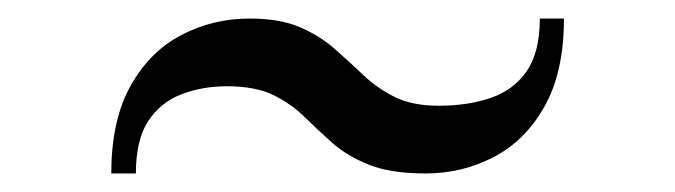

<svg xmlns="http://www.w3.org/2000/svg" viewBox="-20 -530 728 207"><path d="M439 -343Q401 -343 377.5 -352.5Q354 -362 338.2 -376Q322.5 -390 308.2 -404Q294 -418 274.8 -427.5Q255.5 -437 224.5 -437Q198.5 -437 176 -428.5Q153.5 -420 140 -399.8Q126.5 -379.5 126.5 -343H100Q100 -400.5 120.8 -437.5Q141.5 -474.5 175.5 -492.2Q209.5 -510 249 -510Q282 -510 303.8 -500.5Q325.5 -491 341.2 -477Q357 -463 371.8 -449Q386.5 -435 405.5 -425.5Q424.5 -416 453 -416Q484.5 -416 509.2 -424.5Q534 -433 548 -453.5Q562 -474 562 -510H588Q588 -452.5 567.2 -415.5Q546.5 -378.5 512.5 -360.8Q478.5 -343 439 -343Z"/></svg>

Font: Bodoni Moda 9pt
Style: Regular
Weight: 400
Designer: Owen Earl
Foundry: indestructible type
Version: Version 2.005